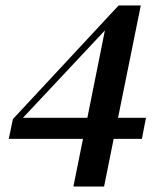

<svg xmlns="http://www.w3.org/2000/svg" viewBox="-20 -661 578 701"><path d="M248 20 283 -154H12L27 -226L413 -641H494L411 -231H513L498 -154H395L360 20ZM64 -231H299L363 -550Z"/></svg>

Font: DeepMind Serif Display
Style: Italic
Weight: 400
Italic angle: -12°
Designer: Frank Grießhammer / Modifications: Colophon Foundry
Foundry: Colophon Foundry
Version: Version 5.003; ttfautohint (v1.8.2)